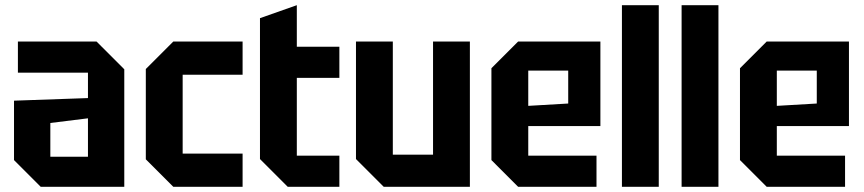

<svg xmlns="http://www.w3.org/2000/svg" viewBox="-20 -720 3331 740"><path d="M34 -103V-332L319 -342V-440H49V-560H352L459 -453V0H137ZM174 -246V-116H319V-264Z M542 -106V-454L648 -560H915V-432H684V-128H915V0H648Z M982 -650 1124 -700V-540H1288V-420H1124V-120H1288V0H1089L982 -107Z M1791 -560V0H1459L1352 -107V-560H1494V-124H1649V-560Z M1874 -103V-457L1977 -560H2294V-234H2016V-120H2279V0H1977ZM2016 -312 2170 -321V-448H2016Z M2377 0V-700H2519V0Z M2607 0V-700H2749V0Z M2832 -103V-457L2935 -560H3252V-234H2974V-120H3237V0H2935ZM2974 -312 3128 -321V-448H2974Z"/></svg>

Font: Tektur SemiCondensed SemiBold
Style: Regular
Weight: 600
Width: 4
Designer: Adam Jagosz
Foundry: Adam Jagosz
Version: Version 1.005;gftools[0.9.30]